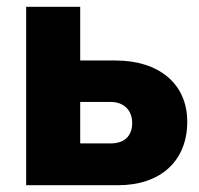

<svg xmlns="http://www.w3.org/2000/svg" viewBox="-20 -545 586 565"><path d="M57 0H328C451 0 531 -70 531 -187C531 -299 447 -367 320 -367H216V-525H57ZM216 -123V-245H306C343 -245 369 -222 369 -183C369 -144 345 -123 306 -123Z"/></svg>

Font: Raleway
Style: ExtraBold
Weight: 800
Designer: Matt McInerney, Pablo Impallari, Rodrigo Fuenzalida
Foundry: Matt McInerney, Pablo Impallari, Rodrigo Fuenzalida
Version: Version 3.000